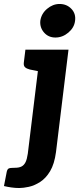

<svg xmlns="http://www.w3.org/2000/svg" viewBox="-99 -767 401 967"><path d="M-2 180Q-22 180 -42.5 177Q-63 174 -79 170L-65 98Q-62 85 -55 81.5Q-48 78 -24 78Q-3 78 9.5 71.5Q22 65 29.5 50Q37 35 41 7L105 -517H246L183 -1Q175 59 153.5 95Q132 131 103 149.5Q74 168 46 174Q18 180 -2 180ZM127 -517 100 -407 51 -417Q35 -421 27 -428.5Q19 -436 21 -452L29 -517ZM180 -578Q145 -578 123 -603Q101 -628 104 -662Q109 -698 138 -722.5Q167 -747 201 -747Q237 -747 260.5 -722.5Q284 -698 279 -662Q275 -628 245.5 -603Q216 -578 180 -578Z"/></svg>

Font: Aleo ExtraBold
Style: Italic
Weight: 800
Italic angle: -7°
Designer: Alessio Laiso
Foundry: Alessio Laiso
Version: Version 2.001;gftools[0.9.29]